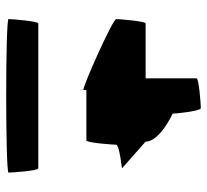

<svg xmlns="http://www.w3.org/2000/svg" viewBox="-44 -634 668 619"><g transform="rotate(90 289.5 -324.0)"><path d="M41 -18C41 -8 536 -8 536 -18C536 -29 530 -114 522 -114H55C48 -114 41 -29 41 -18ZM41 -365C41 -354 269 -252 269 -260C269 -260 270 -223 270 -269H432C440 -269 446 -354 446 -365C446 -376 530 -384 522 -384L436 -460C436 -506 346 -547 346 -547C346 -554 338 -638 328 -638C317 -638 232 -632 232 -624V-460H55C48 -460 41 -376 41 -365Z"/></g></svg>

Font: Ampere
Style: SC
Weight: 400
Version: Version 1